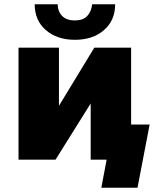

<svg xmlns="http://www.w3.org/2000/svg" viewBox="-20 -750 749 902"><path d="M67 0V-526H257V-253L423 -526H596V0H406V-264L241 0ZM332 -563Q248 -563 195.5 -608.5Q143 -654 143 -730H251Q251 -697 271.5 -675.5Q292 -654 332 -654Q370 -654 389.5 -674.5Q409 -695 413 -730H521Q521 -654 468.5 -608.5Q416 -563 332 -563ZM456 132 481 0H406V-165H683L626 132Z"/></svg>

Font: Raleway Black
Style: Regular
Weight: 900
Designer: Matt McInerney, Pablo Impallari, Rodrigo Fuenzalida
Foundry: Matt McInerney, Pablo Impallari, Rodrigo Fuenzalida
Version: Version 4.026